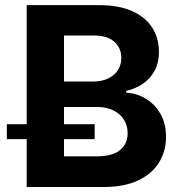

<svg xmlns="http://www.w3.org/2000/svg" viewBox="-20 -748 723 768"><path d="M86.8 0V-727.5H375.8Q455.6 -727.5 509 -703.4Q562.4 -679.2 589.1 -637.1Q615.7 -595 615.7 -540.7Q615.7 -497.5 598.6 -465.6Q581.5 -433.6 552 -413.3Q522.5 -393 485 -384.5V-377.1Q526 -375.4 562.3 -353.8Q598.7 -332.2 621.4 -293.3Q644.1 -254.4 644.1 -200.4Q644.1 -143.1 615.9 -97.7Q587.7 -52.3 532.1 -26.2Q476.6 0 394.3 0ZM236 -122.6H364.7Q430.5 -122.6 460.5 -148Q490.6 -173.3 490.6 -214.6Q490.6 -245.4 475.8 -269.2Q460.9 -293 433.6 -306.5Q406.2 -320.1 368.6 -320.1H236ZM236 -421.9H353.5Q385.4 -421.9 410.7 -433.3Q436 -444.8 450.6 -466Q465.2 -487.2 465.2 -516.6Q465.2 -556.3 437 -581.2Q408.7 -606 356.4 -606H236ZM7.4 -191.5V-251.2H358.7V-191.5Z"/></svg>

Font: Adwaita Sans
Style: Regular
Weight: 400
Designer: Rasmus Andersson
Foundry: rsms
Version: Version 4.001;git-9221beed3